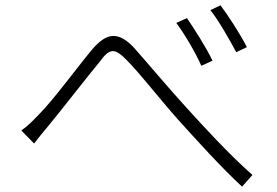

<svg xmlns="http://www.w3.org/2000/svg" viewBox="-20 -735 1040 721"><path d="M770 -697C802 -657 843 -584 867 -539L907 -558C883 -606 832 -684 808 -715ZM642 -649C674 -606 715 -536 736 -488L778 -507C754 -558 706 -632 682 -667ZM108 -196C123 -215 143 -241 163 -264C216 -328 305 -444 356 -505C374 -530 388 -543 404 -543C418 -543 434 -532 457 -508C505 -460 580 -363 645 -290C717 -210 811 -106 889 -34L928 -78C842 -153 737 -268 679 -332C613 -404 533 -500 483 -556C455 -586 430 -600 406 -600C379 -600 353 -581 325 -548C269 -481 181 -360 125 -304C101 -279 83 -261 60 -245Z"/></svg>

Font: Spoqa Han Sans Neo Light
Style: Regular
Weight: 300
Designer: [Spoqa Han Sans Neo] Dong-huui Kim  Younghwa Kang  Yujin Lee  [Noto Sans] Ryoko NISHIZUKA  (kana & ideographs); Paul D. 
Foundry: Spoqa (http://www.spoqa-han-sans.com)
Version: Version 1.000